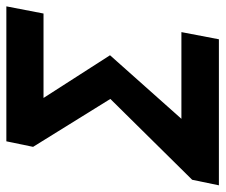

<svg xmlns="http://www.w3.org/2000/svg" viewBox="-78 -620 692 589"><g transform="rotate(-90 267.5 -326.0)"><path d="M-7 0 10 -82 258 -333 111 -570 128 -652H542L520 -538H261L392 -334L197 -115H463L441 0Z"/></g></svg>

Font: Source Sans 3
Style: Bold Italic
Weight: 700
Italic angle: -11°
Designer: Paul D. Hunt
Foundry: Adobe
Version: Version 3.052;hotconv 1.1.0;makeotfexe 2.6.0